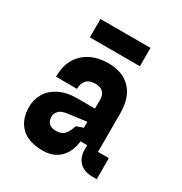

<svg xmlns="http://www.w3.org/2000/svg" viewBox="-173 -858 945 997"><g transform="rotate(30 300.0 -359.0)"><path d="M541 0H517Q464 0 437 -28.3Q410 -56.6 410 -100V-128H370Q362.6 -62.4 324.3 -25.2Q286 12 224 12Q136 12 92.5 -31.5Q49 -75 49 -150Q49 -194.2 70.8 -231.3Q92.6 -268.4 136.6 -290.7Q180.6 -313 244 -313H350V-363Q350 -395.6 334.2 -410.8Q318.4 -426 288.6 -426Q252.4 -426 235.2 -407.4Q218 -388.8 218 -355H92Q92 -450.4 148.2 -501.2Q204.4 -552 294 -552Q379.2 -552 427.6 -502.3Q476 -452.6 476 -355V-126H541ZM309 -183.8 350 -198V-233.8L232.8 -218.2Q202.8 -213.8 188 -197.4Q173.2 -181 175 -157.8Q177.4 -131.2 196.2 -119.9Q215 -108.6 244.4 -112.2Q271.4 -115.2 285.2 -133.4Q299 -151.6 309 -183.8ZM442 -730V-620H142V-730Z"/></g></svg>

Font: Fliege Mono Thin
Style: Regular
Weight: 100
Version: Version 0.020;Glyphs 3.3 (3306)